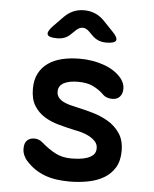

<svg xmlns="http://www.w3.org/2000/svg" viewBox="-55 -831 710 888"><g transform="rotate(5 300.0 -387.5)"><path d="M301 10Q269 10 240.5 6Q212 2 187.5 -7Q163 -16 141 -30.5Q119 -45 99 -67Q88 -79 82 -93.5Q76 -108 76 -124Q76 -150 89 -162Q102 -174 122 -174Q132 -174 142 -170.5Q152 -167 162 -158Q193 -131 225 -114Q257 -97 300 -97Q317 -97 337 -99Q357 -101 374 -107Q391 -113 402 -124Q413 -135 413 -154Q413 -172 402 -184.5Q391 -197 374 -206.5Q357 -216 337 -221.5Q317 -227 300 -230Q264 -238 227.5 -248Q191 -258 161.5 -276.5Q132 -295 113.5 -325Q95 -355 95 -403Q95 -445 110.5 -474.5Q126 -504 153 -523Q180 -542 217.5 -551Q255 -560 300 -560Q363 -560 416 -540Q469 -520 497 -483Q504 -473 508 -462.5Q512 -452 512 -439Q512 -416 499.5 -402Q487 -388 464 -388Q453 -388 440.5 -392Q428 -396 418 -407Q398 -426 370.5 -439.5Q343 -453 300 -453Q281 -453 264.5 -450Q248 -447 235.5 -440.5Q223 -434 216.5 -424Q210 -414 210 -400Q210 -384 218.5 -373Q227 -362 240.5 -355Q254 -348 270 -343.5Q286 -339 300 -336Q338 -328 378.5 -316.5Q419 -305 452.5 -285Q486 -265 507.5 -233Q529 -201 529 -152Q529 -105 510 -74Q491 -43 459.5 -24.5Q428 -6 386.5 2Q345 10 301 10ZM186 -645Q147 -645 141.5 -658.5Q136 -672 163 -700L209 -747Q228 -766 250.5 -775.5Q273 -785 300 -785Q327 -785 350 -775.5Q373 -766 392 -747L437 -700Q465 -672 459 -658.5Q453 -645 414 -645Q394 -645 378 -651.5Q362 -658 348 -672L332 -688Q316 -704 300 -704Q284 -704 268 -688L251 -672Q238 -658 222 -651.5Q206 -645 186 -645Z"/></g></svg>

Font: Maple Mono SemiBold
Style: Regular
Weight: 600
Monospace: yes
Designer: subframe7536
Version: Version 7.000